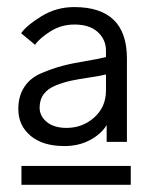

<svg xmlns="http://www.w3.org/2000/svg" viewBox="-20 -845 426 537"><path d="M40 -328.1V-380.9H345.7V-328.1ZM90.8 -543.9Q90.8 -520.5 110.8 -503.9Q130.9 -487.3 166 -487.3Q210.9 -487.3 243.7 -516.6Q276.4 -545.9 276.4 -591.8V-636.7Q260.7 -632.8 231 -628.4Q201.2 -624 180.2 -619.6Q159.2 -615.2 136.7 -606.4Q114.3 -597.7 102.5 -582Q90.8 -566.4 90.8 -543.9ZM31.2 -540Q31.2 -576.2 47.9 -601.6Q64.5 -627 95.2 -640.1Q126 -653.3 153.8 -660.6Q181.6 -668 220.2 -674.3Q258.8 -680.7 276.4 -685.5V-703.1Q276.4 -734.4 253.4 -755.4Q230.5 -776.4 188.5 -776.4Q151.4 -776.4 121.1 -757.3Q90.8 -738.3 78.1 -719.7L39.1 -752Q54.7 -774.4 96.2 -799.8Q137.7 -825.2 187.5 -825.2Q335 -825.2 335 -681.6V-448.2H278.3V-495.1Q262.7 -469.7 231.4 -453.1Q200.2 -436.5 160.2 -436.5Q99.6 -436.5 65.4 -465.3Q31.2 -494.1 31.2 -540Z"/></svg>

Font: Batunionen A1
Style: Regular
Weight: 400
Designer: HanYang I&C Co.,Ltd.
Foundry: HanYang I&C Co.,Ltd.
Version: Version 2.50; ttfautohint (v1.6)